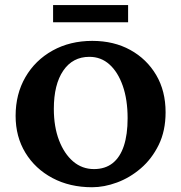

<svg xmlns="http://www.w3.org/2000/svg" viewBox="-20 -747 731 775"><path d="M351.6 8.8Q261.7 8.8 191.9 -28.3Q122.1 -65.4 82.5 -130.4Q43 -195.3 43 -279.3Q43 -367.2 82.5 -435.5Q122.1 -503.9 192.4 -543Q262.7 -582 352.5 -582Q439.5 -582 505.9 -545.4Q572.3 -508.8 610.4 -444.3Q648.4 -379.9 648.4 -293.9Q648.4 -218.8 620.6 -162.1Q592.8 -105.5 548.3 -67.4Q503.9 -29.3 452.1 -10.3Q400.4 8.8 351.6 8.8ZM359.4 -64.5Q404.3 -64.5 434.6 -88.4Q464.8 -112.3 480 -158.2Q495.1 -204.1 495.1 -269.5Q495.1 -344.7 475.6 -400.4Q456.1 -456.1 421.9 -486.8Q387.7 -517.6 340.8 -517.6Q273.4 -517.6 235.4 -461.9Q197.3 -406.2 197.3 -307.6Q197.3 -235.4 218.3 -180.7Q239.3 -126 275.4 -95.2Q311.5 -64.5 359.4 -64.5ZM194.3 -726.6H497.1V-657.2H194.3Z"/></svg>

Font: Crimson Pro ExtraLight
Style: Bold
Weight: 700
Version: Version 1.002